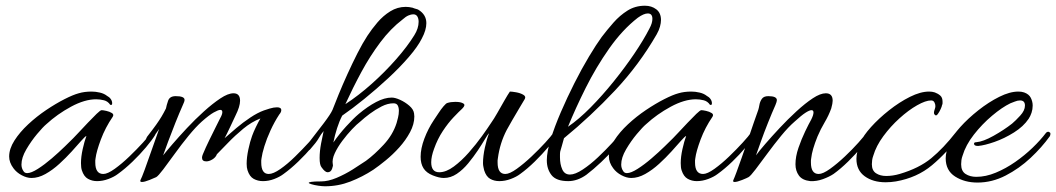

<svg xmlns="http://www.w3.org/2000/svg" viewBox="-20 -623 3691 671"><path d="M319 10Q302 10 287.5 2Q273 -6 266 -28Q263 -37 263 -53Q263 -75 269 -102Q275 -129 282 -148Q277 -146 263.5 -130.5Q250 -115 230.5 -93.5Q211 -72 187.5 -50.5Q164 -29 139 -15Q114 -1 90 -1Q74 -1 56 -10.5Q38 -20 27 -35Q12 -55 12 -76Q12 -103 30.5 -132Q49 -161 78.5 -188.5Q108 -216 141.5 -238.5Q175 -261 205.5 -276.5Q236 -292 255 -297Q275 -303 300 -303Q314 -303 329 -299.5Q344 -296 354 -288Q362 -284 367 -277Q372 -270 372 -262Q372 -254 365 -257Q357 -269 343.5 -272.5Q330 -276 316 -276Q276 -276 228 -250Q180 -224 142 -189Q130 -179 109.5 -154.5Q89 -130 72 -101Q55 -72 55 -48Q55 -35 62 -25Q66 -18 75 -18Q89 -18 112.5 -33Q136 -48 161 -69.5Q186 -91 206.5 -111Q227 -131 236 -140Q241 -145 255.5 -160.5Q270 -176 287 -194Q304 -212 317.5 -225Q331 -238 335 -238Q340 -238 351.5 -235.5Q363 -233 371 -228Q379 -223 374 -215Q348 -177 332.5 -135.5Q317 -94 314 -70Q313 -66 313 -62.5Q313 -59 313 -55Q313 -15 341 -15Q356 -15 381 -33Q406 -51 432 -76Q458 -101 479.5 -124.5Q501 -148 509 -160Q512 -163 515 -163Q519 -163 522 -159.5Q525 -156 522 -151Q511 -133 490 -108Q469 -83 443 -58Q417 -33 392 -15Q379 -5 359 2.5Q339 10 319 10Z M476 13Q468 13 471 6Q475 -1 485.5 -29.5Q496 -58 509.5 -97Q523 -136 536 -172Q526 -157 514.5 -143Q503 -129 495 -120Q492 -117 491 -117Q488 -117 488 -123Q488 -135 494 -145Q515 -172 526 -187.5Q537 -203 544.5 -215.5Q552 -228 560 -244Q562 -255 567.5 -271Q573 -287 594 -287Q625 -287 625 -274Q625 -270 623 -265.5Q621 -261 619 -256Q607 -229 593 -194Q579 -159 567.5 -128Q556 -97 550 -80Q561 -94 583 -119.5Q605 -145 633.5 -175.5Q662 -206 692.5 -233.5Q723 -261 750 -279Q777 -297 796 -297Q819 -297 819 -271Q819 -251 803 -219Q796 -204 784 -178.5Q772 -153 765 -140Q783 -156 806 -175.5Q829 -195 854.5 -212Q880 -229 902 -237Q907 -239 922 -243.5Q937 -248 948 -248Q963 -248 963 -238Q963 -231 956 -223Q939 -197 925.5 -167.5Q912 -138 904 -112Q896 -86 894 -70Q893 -66 893 -62.5Q893 -59 893 -55Q893 -15 919 -15Q935 -15 960 -32.5Q985 -50 1011 -75.5Q1037 -101 1058.5 -124.5Q1080 -148 1088 -160Q1091 -163 1094 -163Q1098 -163 1100.5 -160Q1103 -157 1101 -152Q1092 -135 1070.5 -109.5Q1049 -84 1022.5 -58.5Q996 -33 971 -15Q958 -5 938.5 2.5Q919 10 899 10Q881 10 866.5 2Q852 -6 845 -28Q842 -37 842 -51Q842 -73 848 -101Q854 -129 861 -148Q866 -162 874.5 -179.5Q883 -197 890 -209Q859 -197 830 -173Q801 -149 777.5 -124.5Q754 -100 738 -84Q734 -73 722.5 -66Q711 -59 701 -59Q686 -59 686 -72Q686 -77 689 -84Q699 -108 711.5 -133.5Q724 -159 734.5 -180Q745 -201 749 -209Q757 -223 757 -231Q757 -239 750 -239Q743 -239 727 -230Q711 -221 685 -198Q664 -179 639 -148.5Q614 -118 591 -86Q568 -54 550.5 -31Q533 -8 526 -4Q520 -1 502.5 6Q485 13 476 13Z M1116 28Q1106 28 1092.5 26Q1079 24 1069 21Q1059 18 1059 16Q1059 14 1068.5 12.5Q1078 11 1102 11Q1127 11 1156.5 -1.5Q1186 -14 1213 -31Q1240 -48 1259 -61Q1289 -83 1321 -117.5Q1353 -152 1366 -193Q1368 -200 1371 -212Q1374 -224 1374 -236Q1374 -247 1370 -254.5Q1366 -262 1355 -262Q1335 -262 1313.5 -251Q1292 -240 1272.5 -225.5Q1253 -211 1239 -198Q1227 -189 1210 -171Q1193 -153 1176.5 -131Q1160 -109 1150 -87.5Q1140 -66 1143 -49Q1145 -45 1140.5 -33Q1136 -21 1125 -21Q1116 -21 1104 -38Q1097 -46 1097 -71Q1097 -94 1102 -121Q1107 -148 1111 -165Q1101 -153 1093.5 -139.5Q1086 -126 1063 -100Q1059 -96 1054 -96Q1047 -96 1047 -104Q1047 -110 1051 -114Q1087 -160 1111.5 -192.5Q1136 -225 1142 -239Q1150 -260 1163.5 -293Q1177 -326 1194 -363.5Q1211 -401 1229 -436.5Q1247 -472 1264 -498Q1279 -521 1299 -544.5Q1319 -568 1344 -583.5Q1369 -599 1398 -599Q1409 -599 1422 -596Q1423 -596 1427 -594L1437 -591Q1439 -590 1440 -590Q1441 -590 1442 -589Q1470 -572 1470 -542Q1470 -518 1454 -488Q1440 -460 1408.5 -423.5Q1377 -387 1336.5 -349.5Q1296 -312 1253.5 -277.5Q1211 -243 1176 -219Q1166 -200 1158 -175Q1150 -150 1145 -125Q1165 -154 1190 -181.5Q1215 -209 1234 -225Q1265 -251 1294.5 -266.5Q1324 -282 1349 -282Q1361 -282 1378.5 -274Q1396 -266 1410.5 -253.5Q1425 -241 1427 -227Q1427 -224 1427.5 -221.5Q1428 -219 1428 -216Q1428 -189 1413 -161Q1398 -133 1375.5 -108Q1353 -83 1328.5 -63Q1304 -43 1285 -30Q1247 -5 1204.5 11.5Q1162 28 1116 28ZM1187 -259Q1233 -289 1279 -330Q1325 -371 1364.5 -416Q1404 -461 1428 -500Q1443 -524 1443 -547Q1443 -558 1438.5 -565.5Q1434 -573 1424 -573Q1417 -573 1407.5 -569Q1398 -565 1387 -555Q1345 -523 1309 -475Q1273 -427 1243 -371.5Q1213 -316 1187 -259Z M1725 10Q1707 10 1693 2Q1679 -6 1672 -28Q1671 -33 1669.5 -39.5Q1668 -46 1668 -53Q1668 -77 1674.5 -107Q1681 -137 1689 -157Q1685 -154 1675 -137Q1665 -120 1650 -97.5Q1635 -75 1616.5 -52.5Q1598 -30 1576.5 -15.5Q1555 -1 1531 -1Q1515 -1 1492.5 -10Q1470 -19 1460 -35Q1450 -51 1450 -75Q1450 -104 1463 -138.5Q1476 -173 1496 -203Q1503 -213 1512 -227Q1521 -241 1530 -251.5Q1539 -262 1543 -263Q1555 -267 1571 -267Q1588 -267 1596 -263Q1603 -260 1603 -256Q1603 -251 1595 -243Q1584 -233 1565 -213Q1546 -193 1527.5 -165Q1509 -137 1497 -103Q1487 -76 1487 -56Q1487 -21 1515 -21Q1539 -21 1566 -41Q1593 -61 1618.5 -90Q1644 -119 1664.5 -147.5Q1685 -176 1696 -193Q1706 -207 1718.5 -229Q1731 -251 1743 -272Q1755 -293 1762 -303Q1769 -303 1783.5 -300.5Q1798 -298 1808.5 -292Q1819 -286 1814 -277Q1808 -267 1795.5 -246Q1783 -225 1770.5 -203.5Q1758 -182 1751 -169Q1727 -123 1720 -70Q1719 -66 1719 -62.5Q1719 -59 1719 -55Q1719 -15 1746 -15Q1761 -15 1786 -33Q1811 -51 1837.5 -76Q1864 -101 1885.5 -124.5Q1907 -148 1915 -160Q1917 -163 1921 -163Q1925 -163 1927.5 -160Q1930 -157 1927 -152Q1918 -135 1896.5 -109.5Q1875 -84 1849 -58.5Q1823 -33 1798 -15Q1785 -5 1765 2.5Q1745 10 1725 10Z M1966 10Q1924 10 1907.5 -11Q1891 -32 1891 -63Q1891 -92 1904.5 -136Q1918 -180 1940 -231Q1962 -282 1987.5 -332.5Q2013 -383 2038.5 -425.5Q2064 -468 2083 -494Q2102 -519 2124 -544Q2146 -569 2173 -586Q2200 -603 2234 -603Q2257 -603 2273.5 -590.5Q2290 -578 2290 -553Q2290 -543 2286.5 -530Q2283 -517 2275 -503Q2214 -397 2129.5 -307Q2045 -217 1951 -140Q1947 -125 1943.5 -113Q1940 -101 1938 -94Q1937 -89 1937 -83.5Q1937 -78 1937 -73Q1937 -49 1945 -31Q1953 -13 1972 -13Q1990 -13 2016.5 -30.5Q2043 -48 2070 -73.5Q2097 -99 2119 -123Q2141 -147 2150 -160Q2153 -163 2156 -163Q2160 -163 2162.5 -159Q2165 -155 2162 -149Q2152 -132 2130 -107Q2108 -82 2081 -56.5Q2054 -31 2029 -12Q1998 10 1966 10ZM1965 -180Q2003 -206 2044 -247.5Q2085 -289 2124.5 -338Q2164 -387 2196.5 -435Q2229 -483 2249 -522Q2255 -533 2257.5 -541.5Q2260 -550 2260 -557Q2260 -576 2244 -576Q2230 -576 2209 -561Q2155 -519 2109 -453.5Q2063 -388 2027 -316Q1991 -244 1965 -180Z M2415 10Q2398 10 2383.5 2Q2369 -6 2362 -28Q2359 -37 2359 -53Q2359 -75 2365 -102Q2371 -129 2378 -148Q2373 -146 2359.5 -130.5Q2346 -115 2326.5 -93.5Q2307 -72 2283.5 -50.5Q2260 -29 2235 -15Q2210 -1 2186 -1Q2170 -1 2152 -10.5Q2134 -20 2123 -35Q2108 -55 2108 -76Q2108 -103 2126.5 -132Q2145 -161 2174.5 -188.5Q2204 -216 2237.5 -238.5Q2271 -261 2301.5 -276.5Q2332 -292 2351 -297Q2371 -303 2396 -303Q2410 -303 2425 -299.5Q2440 -296 2450 -288Q2458 -284 2463 -277Q2468 -270 2468 -262Q2468 -254 2461 -257Q2453 -269 2439.5 -272.5Q2426 -276 2412 -276Q2372 -276 2324 -250Q2276 -224 2238 -189Q2226 -179 2205.5 -154.5Q2185 -130 2168 -101Q2151 -72 2151 -48Q2151 -35 2158 -25Q2162 -18 2171 -18Q2185 -18 2208.5 -33Q2232 -48 2257 -69.5Q2282 -91 2302.5 -111Q2323 -131 2332 -140Q2337 -145 2351.5 -160.5Q2366 -176 2383 -194Q2400 -212 2413.5 -225Q2427 -238 2431 -238Q2436 -238 2447.5 -235.5Q2459 -233 2467 -228Q2475 -223 2470 -215Q2444 -177 2428.5 -135.5Q2413 -94 2410 -70Q2409 -66 2409 -62.5Q2409 -59 2409 -55Q2409 -15 2437 -15Q2452 -15 2477 -33Q2502 -51 2528 -76Q2554 -101 2575.5 -124.5Q2597 -148 2605 -160Q2608 -163 2611 -163Q2615 -163 2618 -159.5Q2621 -156 2618 -151Q2607 -133 2586 -108Q2565 -83 2539 -58Q2513 -33 2488 -15Q2475 -5 2455 2.5Q2435 10 2415 10Z M2547 13Q2540 13 2543 6Q2546 0 2554 -21.5Q2562 -43 2572.5 -73Q2583 -103 2594 -135Q2605 -167 2614.5 -195Q2624 -223 2630 -239Q2632 -245 2634 -256.5Q2636 -268 2642.5 -277.5Q2649 -287 2665 -287Q2695 -287 2695 -273Q2695 -268 2690 -256Q2678 -229 2664 -194Q2650 -159 2639 -128Q2628 -97 2622 -80Q2632 -94 2654.5 -120Q2677 -146 2705 -176Q2733 -206 2763.5 -234Q2794 -262 2820.5 -279.5Q2847 -297 2866 -297Q2890 -297 2890 -271Q2890 -262 2885 -244Q2876 -219 2862 -195.5Q2848 -172 2837 -146Q2818 -99 2815 -70Q2814 -66 2814 -62.5Q2814 -59 2814 -55Q2814 -15 2841 -15Q2856 -15 2881 -33Q2906 -51 2932.5 -76Q2959 -101 2980 -124.5Q3001 -148 3009 -160Q3012 -163 3015 -163Q3019 -163 3021.5 -160Q3024 -157 3022 -152Q3013 -135 2991.5 -109.5Q2970 -84 2944 -58.5Q2918 -33 2893 -15Q2878 -5 2856 3Q2834 11 2812 10Q2784 7 2772 -9.5Q2760 -26 2760 -49Q2760 -76 2770.5 -106.5Q2781 -137 2794 -164Q2807 -191 2815 -205Q2823 -221 2823 -230Q2823 -238 2816 -238Q2809 -238 2795 -229Q2781 -220 2757 -198Q2735 -179 2710 -148.5Q2685 -118 2661.5 -86Q2638 -54 2620.5 -31Q2603 -8 2596 -4Q2591 -1 2573.5 6Q2556 13 2547 13Z M3111 11Q3093 14 3075 14Q3031 14 3002 -7Q2973 -28 2973 -68Q2973 -92 2987 -126Q2997 -149 3024 -179Q3051 -209 3087 -237.5Q3123 -266 3160 -284.5Q3197 -303 3227 -303Q3238 -303 3247 -300Q3258 -296 3266 -289Q3274 -282 3274 -268Q3274 -265 3274 -262Q3274 -259 3272 -255Q3272 -252 3267.5 -242Q3263 -232 3257.5 -224.5Q3252 -217 3248 -221Q3244 -224 3244 -229Q3244 -234 3246.5 -240.5Q3249 -247 3249 -252Q3249 -259 3245.5 -265.5Q3242 -272 3234 -272Q3215 -272 3185 -255Q3155 -238 3123.5 -209.5Q3092 -181 3067 -147Q3042 -113 3032 -79Q3029 -71 3028 -63.5Q3027 -56 3027 -49Q3027 -27 3041.5 -17.5Q3056 -8 3077 -8Q3100 -8 3124 -15Q3192 -35 3234.5 -70Q3277 -105 3320 -160Q3324 -165 3327 -164Q3330 -163 3332 -163Q3335 -162 3335 -157Q3335 -155 3334 -152Q3333 -149 3332 -147Q3289 -89 3237 -45.5Q3185 -2 3111 11Z M3396 15Q3351 15 3318 -6Q3285 -27 3285 -70Q3285 -93 3299 -126Q3309 -149 3336 -179Q3363 -209 3399 -237.5Q3435 -266 3472 -284.5Q3509 -303 3539 -303Q3550 -303 3559 -300Q3576 -294 3582.5 -281Q3589 -268 3589 -254Q3589 -241 3585 -229Q3581 -217 3575 -208Q3557 -181 3523.5 -160Q3490 -139 3455.5 -127Q3421 -115 3399 -113H3397Q3384 -113 3384 -121Q3384 -126 3392 -126Q3416 -128 3452.5 -148.5Q3489 -169 3517 -191Q3529 -201 3545.5 -219Q3562 -237 3562 -254Q3562 -272 3545 -272Q3536 -272 3526.5 -268Q3517 -264 3511 -262Q3482 -248 3447 -218.5Q3412 -189 3383.5 -152.5Q3355 -116 3344 -79Q3341 -71 3340 -63.5Q3339 -56 3339 -49Q3339 -25 3354.5 -15Q3370 -5 3392 -5Q3425 -5 3460 -19.5Q3495 -34 3528 -57Q3561 -80 3588.5 -106.5Q3616 -133 3635 -158Q3638 -162 3642 -162.5Q3646 -163 3647 -161Q3651 -160 3651 -155.5Q3651 -151 3649 -147Q3621 -108 3581.5 -71Q3542 -34 3494.5 -9.5Q3447 15 3396 15Z"/></svg>

Font: Allura
Style: Regular
Weight: 400
Designer: Robert E. Leuschke
Foundry: Robert E. Leuschke
Version: Version 1.110